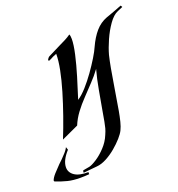

<svg xmlns="http://www.w3.org/2000/svg" viewBox="-236 -617 873 944"><g transform="rotate(-20 200.5 -145.0)"><path d="M48 201V196Q48 190 51 189L84 183Q98 180 123 164Q148 148 173 121.5Q198 95 211 63Q219 45 222.5 32Q226 19 229.5 0Q233 -19 239 -54Q248 -104 257.5 -157.5Q267 -211 280 -258Q258 -228 232 -201Q206 -174 181 -147Q154 -119 132 -89.5Q110 -60 97 -28L8 13Q29 -39 49 -96Q69 -153 85.5 -208.5Q102 -264 111.5 -312Q121 -360 121 -395L117 -393Q111 -390 102 -387L87 -379Q84 -378 82 -377Q80 -376 79 -375Q73 -375 73 -379Q74 -383 78.5 -388.5Q83 -394 86 -395Q102 -403 119 -411.5Q136 -420 152 -428Q169 -436 184.5 -444Q200 -452 214 -462Q218 -454 218 -437Q218 -408 207 -359Q196 -310 179 -254Q162 -198 145 -145Q168 -160 193 -188Q218 -216 241.5 -249Q265 -282 283.5 -312.5Q302 -343 310 -362Q330 -406 355.5 -435.5Q381 -465 416 -478Q421 -480 434.5 -484.5Q448 -489 463 -495Q478 -501 489 -505Q500 -509 500 -509L505 -500L477 -488Q453 -478 430 -445.5Q407 -413 389.5 -373.5Q372 -334 363 -301Q356 -272 349.5 -236.5Q343 -201 336 -157Q330 -122 324.5 -88Q319 -54 314 -25Q309 3 303 27Q297 51 289 67Q282 82 264 102.5Q246 123 221.5 143.5Q197 164 170.5 178Q144 192 120 194Q110 195 88 197Q66 199 48 201ZM25 219Q-13 219 -41 212Q-69 205 -102 192L-104 187Q-100 174 -84 156Q-68 138 -50 120Q-30 102 -15 85Q1 69 9 53L14 68Q-25 111 -25 147Q-25 174 -0.5 190.5Q24 207 71 206V217Q58 218 47 218.5Q36 219 25 219Z"/></g></svg>

Font: Kings
Style: Regular
Weight: 400
Designer: Robert E. Leuschke
Foundry: Robert E. Leuschke
Version: Version 1.010; ttfautohint (v1.8.3)